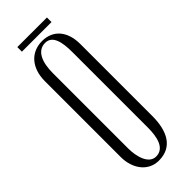

<svg xmlns="http://www.w3.org/2000/svg" viewBox="-258 -795 830 830"><g transform="rotate(-45 157.0 -380.0)"><path d="M268 -587C268 -665 227 -713 160 -713C92 -713 46 -663 46 -581V-117C46 -48 86 10 152 10C236 10 268 -56 268 -147ZM219 -124C219 -68 207 -11 156 -11C111 -11 95 -72 95 -121V-582C95 -646 114 -698 164 -698C209 -698 219 -646 219 -587C219 -433 219 -279 219 -124ZM247 -770H66V-742H247Z"/></g></svg>

Font: Bigelow Rules
Style: Regular
Weight: 400
Designer: Astigmatic (AOETI)
Foundry: Astigmatic (AOETI)
Version: Version 1.000